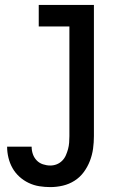

<svg xmlns="http://www.w3.org/2000/svg" viewBox="-20 -540 540 783"><path d="M185 223Q163 223 140.5 219.5Q118 216 97 206Q76 196 59 180.5Q42 165 31 145.5Q20 126 14.5 103.5Q9 81 9 58H109Q109 74 114 88.5Q119 103 129.5 114Q140 125 155 130Q170 135 185 135Q199 135 211.5 130Q224 125 233.5 115.5Q243 106 248.5 93.5Q254 81 257.5 68Q261 55 262 41.5Q263 28 263 15V-432H138V-520H363V15Q363 41 359.5 66.5Q356 92 346.5 116.5Q337 141 321.5 162Q306 183 284 197Q262 211 236.5 217Q211 223 185 223Z"/></svg>

Font: Iosevka Term Curly Semibold
Style: Regular
Weight: 600
Designer: Belleve Invis
Foundry: Belleve Invis
Version: Version 32.3.0